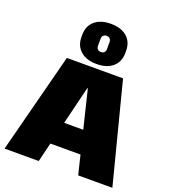

<svg xmlns="http://www.w3.org/2000/svg" viewBox="-175 -1136 1115 1262"><g transform="rotate(20 382.0 -505.0)"><path d="M186 -700H579L759 0H520L384 -559H380L244 0H5ZM230 -293H534V-134H230ZM382 -729Q311 -729 270 -765Q229 -801 229 -862V-877Q229 -939 270 -974.5Q311 -1010 382 -1010Q454 -1010 495 -974.5Q536 -939 536 -877V-862Q536 -800 495 -764.5Q454 -729 382 -729ZM382 -813Q398 -813 406 -821.5Q414 -830 414 -845V-894Q414 -909 405.5 -917.5Q397 -926 382 -926Q368 -926 359.5 -917.5Q351 -909 351 -894V-845Q351 -830 359.5 -821.5Q368 -813 382 -813Z"/></g></svg>

Font: Pathway Extreme SemiCondensed Black
Style: Regular
Weight: 900
Width: 4
Version: Version 1.001;gftools[0.9.26]